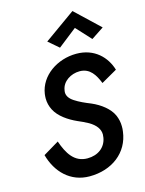

<svg xmlns="http://www.w3.org/2000/svg" viewBox="-141 -1048 865 1145"><g transform="rotate(-15 291.0 -475.5)"><path d="M410 -864 494 -773 571 -824 422 -965 230 -828 294 -773ZM136 -236 39 -178C69 -68 149 14 267 14C405 14 511 -66 527 -193C529 -204 529 -215 529 -225C529 -249 524 -272 514 -295C494 -340 444 -379 388 -403C355 -416 319 -432 292 -450C264 -468 253 -488 253 -508C253 -513 254 -518 255 -523C263 -573 315 -607 370 -607C434 -607 463 -557 484 -504L582 -560C558 -641 490 -713 378 -713C260 -713 151 -639 135 -530C134 -521 133 -512 133 -503C133 -478 139 -453 151 -430C175 -383 229 -347 280 -324C303 -315 324 -304 345 -293C386 -269 407 -240 407 -207C407 -201 406 -194 405 -187C395 -130 348 -93 282 -93C201 -93 163 -158 136 -236Z"/></g></svg>

Font: Jost Medium
Style: Italic
Weight: 500
Italic angle: -5°
Version: Version 3.710